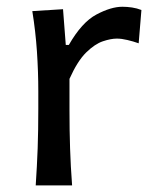

<svg xmlns="http://www.w3.org/2000/svg" viewBox="-20 -560 472 580"><path d="M87.9 0Q91.8 -58.1 93.8 -112.3Q95.7 -166.5 95.7 -231.9V-284.7Q95.7 -342.8 91.6 -404.3Q87.4 -465.8 77.6 -526.4L170.4 -532.2L178.7 -424.3H188Q227.1 -492.7 271.2 -516.1Q315.4 -539.6 349.6 -539.6Q363.8 -539.6 378.7 -537.4Q393.6 -535.2 407.2 -529.8L398.9 -429.2Q382.3 -435.1 364.7 -439.2Q347.2 -443.4 333 -443.4Q314.9 -443.4 290.8 -435.3Q266.6 -427.2 240.2 -401.4Q213.9 -375.5 189.9 -321.8V-227.5Q189.9 -165.5 191.7 -111.8Q193.4 -58.1 197.8 0Z"/></svg>

Font: Pinar DS1 Medium
Style: Regular
Weight: 500
Designer: Amin Abedi
Version: Version 3.000